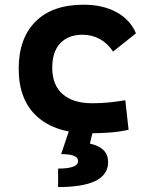

<svg xmlns="http://www.w3.org/2000/svg" viewBox="-20 -547 626 802"><path d="M353.5 9.8Q212.4 9.8 135.3 -59.8Q58.1 -129.4 58.1 -259.8Q58.1 -386.7 128.4 -457Q198.6 -527.3 329.1 -527.3Q409.4 -527.3 466.7 -496.1Q523.9 -464.8 547.9 -407.7L452.1 -331.5Q430.8 -365.1 397.7 -383.5Q364.5 -401.9 325.2 -401.9Q264.9 -401.9 231.6 -366.2Q198.2 -330.5 198.2 -264.6Q198.2 -191.9 241.7 -153.8Q285.2 -115.7 365.2 -115.7Q400.3 -115.7 435.3 -119.1Q470.3 -122.6 503.4 -128.4L517.1 -4.9Q477.6 3.9 435.5 6.8Q393.4 9.8 353.5 9.8ZM222.7 234.4V157.2Q264.6 157.2 285.4 149.2Q306.2 141.1 306.2 126Q306.2 111.3 288.8 104Q271.5 96.7 235.4 96.7L269 -2.9L367.7 2.4L355.5 52.7Q394 61.5 412.8 80.6Q431.6 99.6 431.6 130.4Q431.6 182.1 379.6 208.3Q327.6 234.4 222.7 234.4Z"/></svg>

Font: Cascadia Mono PL
Style: Regular
Weight: 400
Monospace: yes
Designer: Aaron Bell
Foundry: Saja Typeworks
Version: Version 2102.003